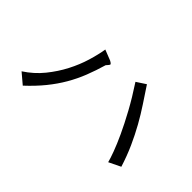

<svg xmlns="http://www.w3.org/2000/svg" viewBox="-67 -887 1135 1135"><g transform="rotate(45 500.0 -319.5)"><path d="M606 -544 664 -582Q697 -532 730.5 -481.5Q764 -431 794.5 -376.5Q825 -322 852.5 -261Q880 -200 902 -130L828 -94Q822 -118 806 -161.5Q790 -205 763 -263.5Q736 -322 697 -393.5Q658 -465 606 -544ZM345 -553 411 -527Q432 -516 428.5 -509.5Q425 -503 412 -489Q394 -427 372 -371Q350 -315 319.5 -262.5Q289 -210 248 -159.5Q207 -109 151 -57L86 -112Q149 -153 194 -208.5Q239 -264 270 -324Q301 -384 319 -443.5Q337 -503 345 -553Z"/></g></svg>

Font: D2Coding ligature
Style: Regular
Weight: 400
Monospace: yes
Designer: Yong-Rak Park; Jeong-Hwan Yoon; Sang-Min Lee;
Foundry: NHN Corporation
Version: Version 1.3.2; Build 20180524